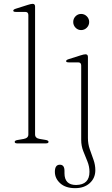

<svg xmlns="http://www.w3.org/2000/svg" viewBox="-20 -746 585 999"><path d="M162.5 -712V-46.5Q162.5 -27 187 -23L217 -18Q232.5 -15.5 232.5 -8Q232.5 0 219 0H69Q56.5 0 56.5 -8Q56.5 -15 71 -17.5L103 -23Q127.5 -27.5 127.5 -46V-667.5Q127.5 -684 111.5 -684H62.5Q49 -684 49 -690.5Q49 -696.5 61.5 -700.5L124.5 -720.5Q141.5 -726 150 -726Q162.5 -726 162.5 -712ZM402 -589.5Q385 -589.5 373 -602Q361 -614.5 361 -631.5Q361 -649 373 -661.2Q385 -673.5 402 -673.5Q419.5 -673.5 431.8 -661Q444 -648.5 444 -631.5Q444 -614.5 431.8 -602Q419.5 -589.5 402 -589.5ZM437.5 -27.5Q437.5 3 447.2 30.8Q457 58.5 466.5 85.2Q476 112 476 139.5Q476 180.5 447 206.8Q418 233 371 233Q321.5 233 293.5 207.8Q265.5 182.5 265.5 148Q265.5 111 291.5 111Q315.5 111 315.5 143V155.5Q315.5 216.5 376 216.5Q445.5 215.5 445.5 148Q445.5 120 434.8 93.8Q424 67.5 413.2 40.2Q402.5 13 402.5 -18V-405Q402.5 -421.5 386.5 -421.5H337.5Q324 -421.5 324 -428Q324 -434 336.5 -438L399.5 -458Q416.5 -463.5 425 -463.5Q437.5 -463.5 437.5 -449.5Z"/></svg>

Font: Fraunces 9pt S000 Thin
Style: Regular
Weight: 100
Version: Version 1.000; ttfautohint (v1.8.3)